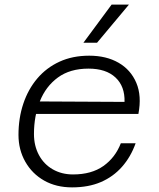

<svg xmlns="http://www.w3.org/2000/svg" viewBox="-20 -799 690 831"><path d="M292 12Q223 12 171 -17.5Q119 -47 89.5 -99Q60 -151 60 -215Q60 -288 81 -350.5Q102 -413 141.5 -459.5Q181 -506 237.5 -532Q294 -558 366 -558Q440 -558 493 -527.5Q546 -497 570 -440.5Q594 -384 579 -306H123L134 -360L519 -358Q521 -425 480 -463.5Q439 -502 363 -502Q283 -502 230.5 -463.5Q178 -425 152.5 -360.5Q127 -296 127 -219Q127 -168 148.5 -128Q170 -88 208.5 -66Q247 -44 296 -44Q376 -44 427.5 -80.5Q479 -117 503 -179H567Q546 -120 508 -77Q470 -34 416.5 -11Q363 12 292 12ZM341 -614 463 -779H538L400 -614Z"/></svg>

Font: Azeret Mono Thin ExtraLight
Style: Italic
Weight: 250
Italic angle: -12°
Version: Version 1.002